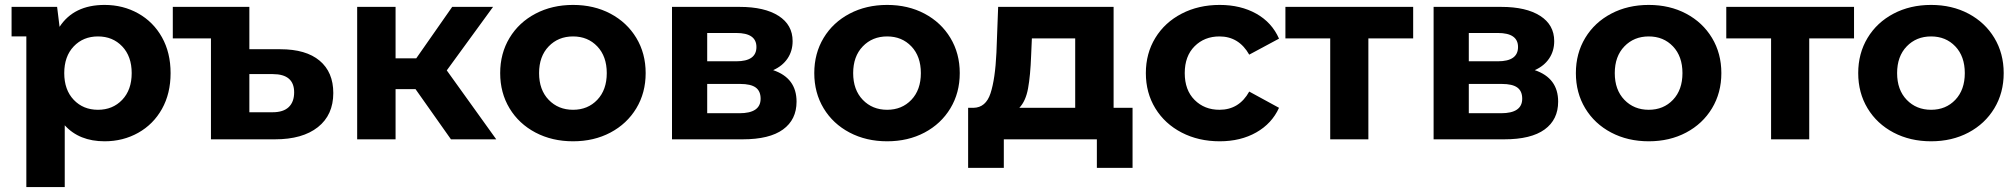

<svg xmlns="http://www.w3.org/2000/svg" viewBox="-20 -566 8192 780"><path d="M673 -269Q673 -186 638 -123.5Q603 -61 541.5 -26.5Q480 8 405 8Q302 8 243 -57V194H87V-418H27V-538H212L222 -457Q280 -546 405 -546Q480 -546 541.5 -511.5Q603 -477 638 -414.5Q673 -352 673 -269ZM515 -269Q515 -337 476.5 -377.5Q438 -418 378 -418Q318 -418 279.5 -377.5Q241 -337 241 -269Q241 -201 279.5 -160.5Q318 -120 378 -120Q438 -120 476.5 -160.5Q515 -201 515 -269Z M1334 -188Q1334 -99 1271.5 -49.5Q1209 0 1097 0H837V-410H682V-538H993V-366H1119Q1223 -366 1278.5 -319.5Q1334 -273 1334 -188ZM1175 -191Q1175 -265 1088 -265H993V-110H1088Q1131 -110 1153 -131Q1175 -152 1175 -191Z M1668 -204H1587V0H1431V-538H1587V-329H1671L1817 -538H1983L1795 -280L1996 0H1812Z M2012 -269Q2012 -349 2050 -412Q2088 -475 2155.5 -510.5Q2223 -546 2308 -546Q2393 -546 2460 -510.5Q2527 -475 2565 -412Q2603 -349 2603 -269Q2603 -189 2565 -126Q2527 -63 2460 -27.5Q2393 8 2308 8Q2223 8 2155.5 -27.5Q2088 -63 2050 -126Q2012 -189 2012 -269ZM2445 -269Q2445 -337 2406.5 -377.5Q2368 -418 2308 -418Q2248 -418 2209 -377.5Q2170 -337 2170 -269Q2170 -201 2209 -160.5Q2248 -120 2308 -120Q2368 -120 2406.5 -160.5Q2445 -201 2445 -269Z M3216 -153Q3216 -80 3161 -40Q3106 0 2997 0H2710V-538H2985Q3086 -538 3143 -501.5Q3200 -465 3200 -399Q3200 -359 3179.5 -328.5Q3159 -298 3121 -281Q3216 -249 3216 -153ZM2853 -317H2971Q3053 -317 3053 -375Q3053 -432 2971 -432H2853ZM3070 -165Q3070 -196 3050 -210.5Q3030 -225 2987 -225H2853V-106H2984Q3070 -106 3070 -165Z M3288 -269Q3288 -349 3326 -412Q3364 -475 3431.5 -510.5Q3499 -546 3584 -546Q3669 -546 3736 -510.5Q3803 -475 3841 -412Q3879 -349 3879 -269Q3879 -189 3841 -126Q3803 -63 3736 -27.5Q3669 8 3584 8Q3499 8 3431.5 -27.5Q3364 -63 3326 -126Q3288 -189 3288 -269ZM3721 -269Q3721 -337 3682.5 -377.5Q3644 -418 3584 -418Q3524 -418 3485 -377.5Q3446 -337 3446 -269Q3446 -201 3485 -160.5Q3524 -120 3584 -120Q3644 -120 3682.5 -160.5Q3721 -201 3721 -269Z M4581 -128V116H4436V0H4058V116H3913V-128H3935Q3985 -129 4004 -187Q4023 -245 4028 -352L4035 -538H4504V-128ZM4121 -128H4348V-410H4172L4169 -341Q4166 -259 4156.5 -207Q4147 -155 4121 -128Z M4635 -269Q4635 -349 4673.5 -412Q4712 -475 4780.5 -510.5Q4849 -546 4935 -546Q5020 -546 5083.5 -510.5Q5147 -475 5176 -409L5055 -344Q5013 -418 4934 -418Q4873 -418 4833 -378Q4793 -338 4793 -269Q4793 -200 4833 -160Q4873 -120 4934 -120Q5014 -120 5055 -194L5176 -128Q5147 -64 5083.5 -28Q5020 8 4935 8Q4849 8 4780.5 -27.5Q4712 -63 4673.5 -126Q4635 -189 4635 -269Z M5721 -410H5539V0H5384V-410H5202V-538H5721Z M6310 -153Q6310 -80 6255 -40Q6200 0 6091 0H5804V-538H6079Q6180 -538 6237 -501.5Q6294 -465 6294 -399Q6294 -359 6273.5 -328.5Q6253 -298 6215 -281Q6310 -249 6310 -153ZM5947 -317H6065Q6147 -317 6147 -375Q6147 -432 6065 -432H5947ZM6164 -165Q6164 -196 6144 -210.5Q6124 -225 6081 -225H5947V-106H6078Q6164 -106 6164 -165Z M6382 -269Q6382 -349 6420 -412Q6458 -475 6525.5 -510.5Q6593 -546 6678 -546Q6763 -546 6830 -510.5Q6897 -475 6935 -412Q6973 -349 6973 -269Q6973 -189 6935 -126Q6897 -63 6830 -27.5Q6763 8 6678 8Q6593 8 6525.5 -27.5Q6458 -63 6420 -126Q6382 -189 6382 -269ZM6815 -269Q6815 -337 6776.5 -377.5Q6738 -418 6678 -418Q6618 -418 6579 -377.5Q6540 -337 6540 -269Q6540 -201 6579 -160.5Q6618 -120 6678 -120Q6738 -120 6776.5 -160.5Q6815 -201 6815 -269Z M7512 -410H7330V0H7175V-410H6993V-538H7512Z M7529 -269Q7529 -349 7567 -412Q7605 -475 7672.5 -510.5Q7740 -546 7825 -546Q7910 -546 7977 -510.5Q8044 -475 8082 -412Q8120 -349 8120 -269Q8120 -189 8082 -126Q8044 -63 7977 -27.5Q7910 8 7825 8Q7740 8 7672.5 -27.5Q7605 -63 7567 -126Q7529 -189 7529 -269ZM7962 -269Q7962 -337 7923.5 -377.5Q7885 -418 7825 -418Q7765 -418 7726 -377.5Q7687 -337 7687 -269Q7687 -201 7726 -160.5Q7765 -120 7825 -120Q7885 -120 7923.5 -160.5Q7962 -201 7962 -269Z"/></svg>

Font: mBank
Style: Bold
Weight: 700
Designer: Julieta Ulanovsky
Foundry: Julieta Ulanovsky
Version: Version 7.200